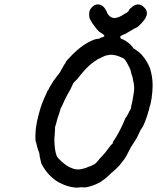

<svg xmlns="http://www.w3.org/2000/svg" viewBox="-20 -814 713 872"><path d="M417 -793Q427 -796 438 -791Q453 -785 462 -766Q464 -762 464.5 -762Q465 -762 466 -757Q471 -746 480 -739Q489 -732 502 -732Q510 -733 521 -737Q533 -742 546 -751Q550 -754 550 -754Q551 -752 556 -757Q559 -760 560 -760Q561 -760 566 -767Q567 -768 566.5 -769Q566 -770 571 -775Q586 -789 596 -792Q600 -793 606 -794Q615 -794 622 -790Q631 -786 632 -783Q632 -782 635 -780Q642 -773 643.5 -769.5Q645 -766 646 -762Q649 -753 645 -742Q643 -735 637 -726Q626 -710 609 -695Q603 -690 597.5 -687.5Q592 -685 590 -684Q588 -683 584.5 -681Q581 -679 573 -674Q565 -669 560 -666.5Q555 -664 552.5 -662Q550 -660 541 -657Q532 -653 529.5 -651.5Q527 -650 526 -646Q526 -644 527 -643.5Q528 -643 527.5 -642.5Q527 -642 527 -641Q528 -639 535 -636Q538 -636 541.5 -633.5Q545 -631 545.5 -631Q546 -631 546 -631Q546 -631 550 -629Q556 -625 565 -618Q576 -609 579 -604Q580 -603 580.5 -603Q581 -603 581 -602.5Q581 -602 582.5 -599.5Q584 -597 585 -596Q587 -592 591 -592Q591 -592 592 -591Q593 -590 599 -586Q624 -571 646 -535Q650 -528 654 -520Q656 -514 657 -512Q662 -506 667 -482Q674 -451 673 -419Q672 -392 670 -382Q669 -376 669 -371Q665 -344 661 -333Q659 -329 658.5 -325Q658 -321 657 -316.5Q656 -312 654 -308Q649 -287 638 -260Q637 -258 635.5 -254.5Q634 -251 634 -251Q631 -242 628 -238Q626 -236 618 -223Q616 -218 613 -212Q605 -196 602 -189Q598 -183 596 -179Q590 -169 582 -157Q575 -148 567 -131Q558 -113 555 -108Q553 -105 551 -101Q549 -97 544.5 -91Q540 -85 536 -80Q522 -61 513 -53Q498 -38 495 -36Q486 -30 476 -19Q459 -3 450 3Q443 7 440 10Q437 13 428 17Q415 24 400 29Q370 39 358 37Q355 36 345.5 36.5Q336 37 332 38Q327 39 315 37Q285 33 259 20Q246 14 235 7Q226 1 213 -11Q197 -25 183 -46Q175 -57 169 -69L167 -74L166 -79Q165 -84 164 -87Q163 -90 163 -92Q160 -101 159 -115Q158 -122 155 -128Q148 -146 147 -156Q146 -159 145.5 -159.5Q145 -160 145 -163Q144 -170 142 -170Q142 -170 142 -173.5Q142 -177 141 -181Q140 -194 142 -221Q145 -257 159 -306Q168 -342 191 -390Q195 -399 196 -402Q197 -403 197.5 -403.5Q198 -404 198 -404Q199 -404 202 -411Q203 -415 208 -422Q213 -429 217.5 -437.5Q222 -446 223 -447Q224 -448 227 -452Q230 -456 231.5 -458Q233 -460 234 -461.5Q235 -463 235.5 -463.5Q236 -464 237.5 -466Q239 -468 240 -469.5Q241 -471 243 -473Q245 -475 247 -478Q251 -483 255 -490Q260 -501 261 -502Q262 -502 262 -502.5Q262 -503 263.5 -505Q265 -507 265 -508Q265 -509 267 -512Q269 -515 269.5 -516.5Q270 -518 273 -522Q278 -527 278 -530Q278 -535 308 -565Q355 -613 405 -633Q416 -637 420 -637Q435 -638 435 -642Q435 -642 442 -644Q454 -647 454 -651.5Q454 -656 440 -664Q428 -671 428 -673Q428 -673 423 -678Q416 -685 411 -693Q409 -696 405 -701Q401 -706 400 -707.5Q399 -709 397.5 -711.5Q396 -714 393.5 -719Q391 -724 390 -725Q385 -730 385 -751Q385 -764 391 -773Q400 -786 411 -791Q413 -792 417 -793ZM477 -565Q470 -564 458 -561Q451 -558 449.5 -557Q448 -556 439 -552Q422 -545 414 -538Q412 -537 409 -535Q404 -532 393 -523Q381 -513 367 -498Q349 -479 335 -460Q331 -455 328 -452Q313 -438 311 -432Q304 -417 303 -415Q302 -411 290 -391Q275 -365 264 -338Q261 -330 257 -325Q255 -322 255 -319Q254 -314 248 -296Q242 -280 238 -265Q235 -251 233 -247Q232 -244 231 -240Q229 -230 230 -231Q230 -231 230 -227Q230 -222 228 -197Q228 -190 227 -190Q227 -190 227 -188Q227 -186 227 -182Q227 -178 227 -173.5Q227 -169 227.5 -164.5Q228 -160 228 -157Q229 -132 236 -110Q238 -103 244 -96Q248 -92 250 -90Q260 -79 276 -67Q297 -52 319 -46Q324 -45 331 -44.5Q338 -44 340.5 -44.5Q343 -45 348.5 -46Q354 -47 355.5 -47.5Q357 -48 362 -49Q373 -52 383 -57Q389 -59 391 -59.5Q393 -60 397.5 -62.5Q402 -65 406.5 -67Q411 -69 414 -72Q417 -75 419 -77Q421 -79 421 -79.5Q421 -80 424 -83Q431 -89 429 -89Q428 -89 429.5 -90Q431 -91 433 -93.5Q435 -96 437 -98Q457 -118 480 -150Q485 -157 486.5 -157.5Q488 -158 489.5 -159.5Q491 -161 492 -163Q493 -165 492 -165.5Q491 -166 496 -174Q501 -182 503.5 -185.5Q506 -189 510 -196Q531 -232 549 -276Q552 -282 553 -282Q554 -282 557 -289Q558 -291 559 -292Q560 -292 564 -301Q565 -303 565 -303.5Q565 -304 567.5 -308.5Q570 -313 571 -314Q572 -315 574 -320Q575 -324 577 -337Q578 -338 578 -339Q578 -340 580 -350Q581 -354 582 -358Q583 -362 583 -365Q583 -368 584 -372Q591 -406 589 -423Q587 -443 585 -447Q584 -448 584 -449Q584 -461 576 -481Q574 -488 574 -491Q574 -494 571.5 -498.5Q569 -503 568 -507Q565 -514 557 -528Q549 -542 545 -546Q540 -550 525 -556Q511 -562 498.5 -564Q486 -566 477 -565Z"/></svg>

Font: TT2020 Style E
Style: Italic
Weight: 400
Italic angle: -15°
Version: Version 0.2.000